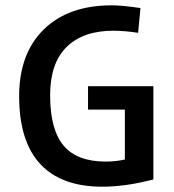

<svg xmlns="http://www.w3.org/2000/svg" viewBox="-20 -685 654 720"><path d="M498 -562Q445.8 -569.8 404.8 -569.8Q292 -569.8 230 -509Q168 -448.2 168 -328.1Q168 -199.2 218.3 -139.2Q268.6 -79.1 376 -79.1Q415 -79.1 448.2 -86.9V-273.9H310.1V-361.8H555.2V-12.2Q452.6 15.1 363.8 15.1Q209.5 15.1 130.6 -70.3Q51.8 -155.8 51.8 -324.2Q51.8 -483.9 144 -574.5Q236.3 -665 398.9 -665Q438 -665 506.8 -654.8Z"/></svg>

Font: IntelOne Mono Medium
Style: Regular
Weight: 500
Designer: Fred Shallcrass
Foundry: Frere-Jones Type LLC
Version: Version 1.200;hotconv 1.1.0;makeotfexe 2.6.0;FJTRelease1.2